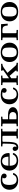

<svg xmlns="http://www.w3.org/2000/svg" viewBox="2258 -2750 501 5056"><g transform="rotate(-90 2508.0 -222.5)"><path d="M38 -222Q38 -318 101.5 -385.5Q165 -453 291 -453Q465 -453 465 -361Q465 -331 446 -314.5Q427 -298 402 -298Q379 -298 359.5 -314.5Q340 -331 340 -361Q340 -389 360 -407Q334 -413 295 -413Q258 -413 232 -398Q206 -383 193.5 -364.5Q181 -346 174.5 -315.5Q168 -285 167 -268.5Q166 -252 166 -227Q166 -34 305 -34Q396 -34 430 -116Q434 -126 437.5 -128.5Q441 -131 454 -131Q478 -131 478 -117Q478 -113 474 -101.5Q470 -90 457 -71Q444 -52 424 -35.5Q404 -19 367.5 -6.5Q331 6 286 6Q172 6 105 -57.5Q38 -121 38 -222Z M543 -225Q543 -323 608.5 -388Q674 -453 790 -453Q893 -453 949 -399Q1005 -343 1005 -245Q1005 -226 998.5 -222Q992 -218 973 -218H671Q671 -34 813 -34Q862 -34 901 -56Q940 -78 956 -114Q961 -127 965 -131Q969 -135 981 -135Q1005 -135 1005 -117Q1005 -110 999.5 -97.5Q994 -85 979.5 -66.5Q965 -48 943.5 -32Q922 -16 885.5 -5Q849 6 804 6Q685 6 614 -58.5Q543 -123 543 -225ZM671 -251H910Q905 -417 790 -417Q729 -417 695 -365Q675 -334 671 -251Z M1060 -80Q1060 -107 1077 -123Q1094 -139 1118 -139Q1141 -139 1158.5 -122.5Q1176 -106 1176 -81Q1176 -62 1160 -40Q1183 -41 1195 -45.5Q1207 -50 1220.5 -68Q1234 -86 1240 -121.5Q1246 -157 1250 -218.5Q1254 -280 1254 -374V-382Q1254 -400 1245.5 -404.5Q1237 -409 1197 -409H1181V-445H1643V-409H1627Q1617 -409 1609.5 -409Q1602 -409 1596.5 -408Q1591 -407 1587 -407Q1583 -407 1580.5 -404.5Q1578 -402 1576.5 -401.5Q1575 -401 1574 -397Q1573 -393 1573 -392Q1573 -391 1573 -385Q1573 -379 1573 -377V-60Q1573 -44 1582 -40Q1591 -36 1626 -36H1643V0Q1577 -3 1511 -3Q1501 -3 1390 0V-36H1403Q1443 -36 1451 -40.5Q1459 -45 1459 -63V-383Q1459 -400 1453 -404.5Q1447 -409 1426 -409H1330Q1311 -409 1306 -402Q1301 -395 1301 -367V-320Q1301 -133 1271.5 -62.5Q1242 8 1159 8Q1107 8 1083.5 -19.5Q1060 -47 1060 -80Z M1710 0V-36H1727Q1764 -36 1772 -40Q1780 -44 1780 -58V-385Q1780 -402 1770.5 -405.5Q1761 -409 1725 -409H1710V-445Q1770 -442 1831 -442Q1897 -442 1963 -445V-409H1952Q1911 -409 1902.5 -405Q1894 -401 1894 -381V-261H2002Q2064 -261 2108 -249Q2152 -237 2173.5 -216.5Q2195 -196 2204 -176Q2213 -156 2213 -134Q2213 -79 2166.5 -43Q2120 -7 2045 -1Q2030 0 1999 0ZM1894 -60Q1894 -47 1897.5 -43.5Q1901 -40 1911 -40H1971Q2006 -40 2031 -50Q2056 -60 2066.5 -76Q2077 -92 2081 -105.5Q2085 -119 2085 -134Q2085 -145 2083 -156Q2081 -167 2073.5 -180.5Q2066 -194 2054 -204Q2042 -214 2020 -221Q1998 -228 1969 -228H1894Z M2290 -222Q2290 -318 2353.5 -385.5Q2417 -453 2543 -453Q2717 -453 2717 -361Q2717 -331 2698 -314.5Q2679 -298 2654 -298Q2631 -298 2611.5 -314.5Q2592 -331 2592 -361Q2592 -389 2612 -407Q2586 -413 2547 -413Q2510 -413 2484 -398Q2458 -383 2445.5 -364.5Q2433 -346 2426.5 -315.5Q2420 -285 2419 -268.5Q2418 -252 2418 -227Q2418 -34 2557 -34Q2648 -34 2682 -116Q2686 -126 2689.5 -128.5Q2693 -131 2706 -131Q2730 -131 2730 -117Q2730 -113 2726 -101.5Q2722 -90 2709 -71Q2696 -52 2676 -35.5Q2656 -19 2619.5 -6.5Q2583 6 2538 6Q2424 6 2357 -57.5Q2290 -121 2290 -222Z M2796 0V-36H2813Q2850 -36 2858 -40Q2866 -44 2866 -58V-385Q2866 -401 2856.5 -405Q2847 -409 2812 -409H2796V-445Q2861 -442 2926 -442Q2985 -442 3044 -445V-409H3032Q2994 -409 2984.5 -405.5Q2975 -402 2974 -387V-234L3171 -374L3187 -386L3191 -391L3192 -396Q3191 -405 3175 -409V-445Q3226 -442 3278 -442Q3305 -442 3356 -445V-409Q3340 -409 3329.5 -407.5Q3319 -406 3305.5 -401Q3292 -396 3284 -392.5Q3276 -389 3256 -375.5Q3236 -362 3223 -352.5Q3210 -343 3176.5 -319Q3143 -295 3117 -276Q3128 -265 3300 -70Q3322 -46 3334.5 -41Q3347 -36 3382 -36V0Q3329 -3 3275 -3Q3215 -3 3153 0V-36H3155Q3182 -36 3182 -50Q3182 -56 3160 -81.5Q3138 -107 3099.5 -149.5Q3061 -192 3038 -220L2974 -175V-55Q2975 -42 2985 -39Q2995 -36 3032 -36H3044V0Q2936 -3 2924 -3Q2861 -3 2796 0Z M3402 -218Q3402 -321 3469.5 -387Q3537 -453 3657 -453Q3776 -453 3844 -387Q3912 -321 3912 -218Q3912 -121 3845 -57.5Q3778 6 3657 6Q3536 6 3469 -57.5Q3402 -121 3402 -218ZM3530 -229Q3530 -199 3530.5 -183.5Q3531 -168 3534.5 -140.5Q3538 -113 3546 -98Q3554 -83 3567.5 -66Q3581 -49 3603.5 -41.5Q3626 -34 3657 -34Q3688 -34 3710.5 -41.5Q3733 -49 3746.5 -66Q3760 -83 3768 -98Q3776 -113 3779.5 -140.5Q3783 -168 3783.5 -183.5Q3784 -199 3784 -229Q3784 -332 3763 -366Q3731 -417 3657 -417Q3577 -417 3547 -359Q3530 -325 3530 -229Z M3978 0V-36H3995Q4031 -36 4039.5 -40Q4048 -44 4048 -58V-385Q4048 -401 4038.5 -405Q4029 -409 3994 -409H3978V-445H4399L4412 -270H4364Q4361 -310 4356 -331Q4351 -352 4338 -372.5Q4325 -393 4299 -401Q4273 -409 4230 -409H4203Q4180 -409 4172 -406Q4164 -403 4163 -399.5Q4162 -396 4162 -379V-59Q4162 -43 4171.5 -39.5Q4181 -36 4230 -36H4248V0Q4176 -3 4105 -3Q4042 -3 3978 0Z M4473 -218Q4473 -321 4540.5 -387Q4608 -453 4728 -453Q4847 -453 4915 -387Q4983 -321 4983 -218Q4983 -121 4916 -57.5Q4849 6 4728 6Q4607 6 4540 -57.5Q4473 -121 4473 -218ZM4601 -229Q4601 -199 4601.5 -183.5Q4602 -168 4605.5 -140.5Q4609 -113 4617 -98Q4625 -83 4638.5 -66Q4652 -49 4674.5 -41.5Q4697 -34 4728 -34Q4759 -34 4781.5 -41.5Q4804 -49 4817.5 -66Q4831 -83 4839 -98Q4847 -113 4850.5 -140.5Q4854 -168 4854.5 -183.5Q4855 -199 4855 -229Q4855 -332 4834 -366Q4802 -417 4728 -417Q4648 -417 4618 -359Q4601 -325 4601 -229Z"/></g></svg>

Font: CMU Serif
Style: Bold
Weight: 700
Version: Version 0.7.0